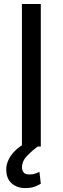

<svg xmlns="http://www.w3.org/2000/svg" viewBox="-20 -731 312 958"><path d="M183.6 -710.9V0H89.4V-710.9ZM137.2 -32.2 173.3 -4.4Q142.1 19 116 45.7Q89.8 72.3 89.8 104Q89.8 120.1 98.4 129.9Q106.9 139.6 127.9 139.6Q144 139.6 156.7 135Q169.4 130.4 176.8 126.5L183.6 186Q171.4 193.4 152.6 200.4Q133.8 207.5 105 207.5Q65.4 207.5 38.3 183.8Q11.2 160.2 11.2 114.3Q11.2 75.2 41 36.9Q70.8 -1.5 137.2 -32.2Z"/></svg>

Font: Vazirmatn UI FD
Style: Regular
Weight: 400
Designer: Saber Rastikerdar
Foundry: Saber Rastikerdar
Version: Version 33.003